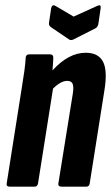

<svg xmlns="http://www.w3.org/2000/svg" viewBox="-20 -697 415 717"><path d="M16 0Q3 0 5 -12L61 -367Q67 -403 71 -432Q75 -461 76 -482Q77 -494 89 -494H167Q179 -494 179 -482Q179 -472 178 -459.5Q177 -447 176 -434Q236 -500 300 -500Q347 -500 364.5 -467Q382 -434 370 -360L315 -12Q313 0 303 0H210Q196 0 198 -12L252 -348Q256 -374 251 -384.5Q246 -395 231 -395Q207 -395 178 -366L122 -12Q120 0 109 0ZM343 -675Q358 -682 356 -667L347 -606Q344 -595 336 -591L253 -549Q245 -546 239 -549L171 -595Q161 -602 163 -612L171 -666Q174 -682 187 -675L255 -635Z"/></svg>

Font: Sofia Sans Extra Condensed ExtraBold
Style: Italic
Weight: 800
Italic angle: -9°
Designer: Botio Nikoltchev, Ani Petrova
Foundry: lettersoup
Version: Version 4.101; ttfautohint (v1.8.4.7-5d5b)